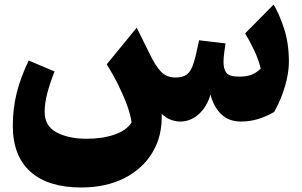

<svg xmlns="http://www.w3.org/2000/svg" viewBox="-20 -517 1309 833"><path d="M1025.4 10.3Q973.1 10.3 940.2 -21.2Q907.2 -52.7 893.1 -106.9Q877.9 -53.7 842.3 -21.7Q806.6 10.3 761.7 10.3Q742.2 10.3 721.4 2.7Q700.7 -4.9 681.6 -22.9Q684.6 73.2 641.1 145Q597.7 216.8 518.1 256.6Q438.5 296.4 332.5 296.4Q188.5 296.4 112.1 228Q35.6 159.7 35.6 28.3Q35.6 -45.4 52.2 -112.8Q68.8 -180.2 104.5 -254.4L216.8 -207Q196.3 -155.3 185.1 -112.5Q173.8 -69.8 173.8 -30.8Q173.8 29.8 225.6 57.4Q277.3 85 356.4 85Q425.3 85 477.5 66.7Q529.8 48.3 550.8 14.2Q546.9 -17.6 531.5 -59.8Q516.1 -102.1 493.2 -148.4Q470.2 -194.8 442.9 -237.8L573.2 -397L630.4 -281.2Q653.8 -232.4 678 -206.5Q702.1 -180.7 742.2 -180.7Q774.4 -180.7 791.7 -194.6Q809.1 -208.5 820.1 -243.7Q831.1 -278.8 843.8 -342.3L958.5 -328.6Q956.1 -314.5 952.9 -289.3Q949.7 -264.2 949.7 -249.5Q949.7 -216.8 962.4 -200.7Q975.1 -184.6 1017.6 -184.6Q1048.8 -184.6 1069.6 -192.1Q1090.3 -199.7 1111.3 -219.2Q1101.6 -259.3 1082.5 -299.3Q1063.5 -339.4 1043.5 -372.1L1167 -497.1Q1190.9 -458.5 1212.2 -393.8Q1233.4 -329.1 1233.4 -249Q1233.4 -201.7 1216.8 -143.8Q1200.2 -85.9 1169.4 -31.2Q1135.3 -11.7 1100.1 -0.7Q1064.9 10.3 1025.4 10.3Z"/></svg>

Font: Pinar ExtraBold
Style: Regular
Weight: 800
Designer: Amin Abedi
Version: Version 3.000